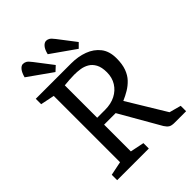

<svg xmlns="http://www.w3.org/2000/svg" viewBox="-235 -960 1081 1081"><g transform="rotate(-45 305.5 -419.0)"><path d="M240 -676 96 -778Q104 -808 116.5 -823Q129 -838 142 -838Q154 -838 164 -832.5Q174 -827 190 -806L269 -703ZM425 -676 280 -778Q287 -808 300 -823Q313 -838 327 -838Q337 -838 347 -832.5Q357 -827 373 -806L452 -703ZM55 0V-43L138 -60V-588L55 -605V-648H337Q392 -648 437.5 -631Q483 -614 510.5 -579Q538 -544 538 -488Q538 -441 526 -408.5Q514 -376 493.5 -354.5Q473 -333 448 -318Q423 -303 395 -291L534 -62L604 -43V0H512Q489 0 477.5 -7Q466 -14 455 -31L316 -273H224V-60L307 -43V0ZM224 -328H287Q334 -328 369 -346Q404 -364 424 -396Q444 -428 444 -470Q444 -511 430.5 -535.5Q417 -560 396 -572Q375 -584 351 -587.5Q327 -591 305 -591Q287 -591 264.5 -589.5Q242 -588 224 -586Z"/></g></svg>

Font: Faustina Light
Style: Regular
Weight: 400
Version: Version 1.200